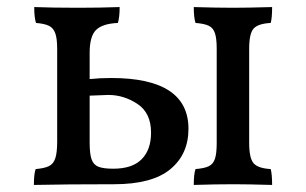

<svg xmlns="http://www.w3.org/2000/svg" viewBox="-20 -522 867 544"><path d="M514 -157Q514 -85 462.5 -42.5Q411 0 303 0Q166 0 76 2Q76 -29 81 -43Q105 -45 118 -51Q131 -57 136.5 -73Q142 -89 142 -121V-384Q142 -413 136.5 -428Q131 -443 118.5 -449Q106 -455 82 -457Q77 -472 77 -502Q129 -500 202 -500Q263 -500 319 -502Q319 -473 314 -457Q270 -455 252 -437Q234 -419 234 -372V-298Q263 -301 295 -301Q514 -301 514 -157ZM747 -43Q751 -28 751 2Q683 0 641 0Q591 0 529 2Q529 -29 534 -43Q559 -45 571.5 -51Q584 -57 589 -72Q594 -87 594 -117V-384Q594 -413 589 -428Q584 -443 571.5 -449Q559 -455 534 -457Q529 -472 529 -502Q593 -500 641 -500Q681 -500 751 -502Q751 -471 747 -457Q711 -455 698.5 -441Q686 -427 686 -384V-117Q686 -74 698.5 -59.5Q711 -45 747 -43ZM408 -146Q408 -202 369.5 -227.5Q331 -253 287 -253L234 -251V-118Q234 -86 239.5 -70.5Q245 -55 259 -49.5Q273 -44 301 -44Q355 -44 381.5 -71Q408 -98 408 -146Z"/></svg>

Font: Vollkorn SC
Style: Regular
Weight: 400
Designer: Friedrich Althausen
Foundry: Friedrich Althausen
Version: Version 4.015